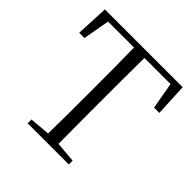

<svg xmlns="http://www.w3.org/2000/svg" viewBox="-189 -878 1030 1030"><g transform="rotate(45 326.0 -362.5)"><path d="M22 -539H62L89 -691H286C288 -592 288 -491 288 -390V-335C288 -235 288 -136 286 -39L170 -29V0H482V-29L365 -39C364 -137 364 -235 364 -335V-390C364 -491 364 -593 365 -691H563L590 -539H630L621 -725H31Z"/></g></svg>

Font: Source Han Serif CN Light
Style: Regular
Weight: 300
Designer: Ryoko NISHIZUKA 西塚涼子 (kana & ideographs); Frank Grießhammer (Latin, Greek & Cyrillic); Wenlong ZHANG 张文龙 (bopomofo); San
Foundry: Adobe
Version: Version 2.003;hotconv 1.1.1;makeotfexe 2.6.0